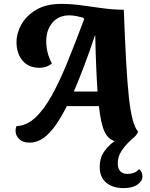

<svg xmlns="http://www.w3.org/2000/svg" viewBox="-20 -710 772 988"><path d="M134 24Q97 24 78.5 5.5Q60 -13 60 -37Q60 -50 65 -61Q117 -63 162 -105Q207 -147 248 -221.5Q289 -296 329 -395Q369 -494 413 -611L408 -619Q393 -623 374 -627Q355 -631 337 -631Q282 -631 250 -593.5Q218 -556 218 -498Q218 -469 224.5 -441.5Q231 -414 247 -384Q234 -372 216.5 -366.5Q199 -361 184 -361Q127 -361 96 -398Q65 -435 65 -492Q65 -539 90 -584Q115 -629 166 -659.5Q217 -690 296 -690Q346 -690 400 -682.5Q454 -675 509.5 -667.5Q565 -660 616 -660H617Q623 -505 629 -395Q635 -285 643 -211.5Q651 -138 662.5 -95Q674 -52 691 -32Q681 -10 661 4Q626 35 606 65.5Q586 96 586 130Q586 185 637 185Q654 185 669.5 179Q685 173 696 160Q704 168 708.5 176.5Q713 185 713 198Q713 222 687 240Q661 258 616 258Q560 258 526.5 230Q493 202 493 148Q493 104 515 71.5Q537 39 570 16Q537 7 518 -32.5Q499 -72 489 -164H324Q286 -89 253 -48Q220 -7 190.5 8.5Q161 24 134 24ZM469 -529Q439 -439 411.5 -367Q384 -295 360 -239H482Q478 -295 475 -367Q472 -439 470 -529Z"/></svg>

Font: Sansita Swashed SemiBold
Style: Regular
Weight: 600
Designer: Pablo Cosgaya
Foundry: Omnibus-Type
Version: Version 1.003; ttfautohint (v1.8.3)